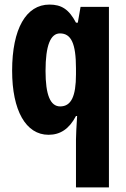

<svg xmlns="http://www.w3.org/2000/svg" viewBox="-20 -579 551 839"><path d="M312 31V240H456V-549H332L320 -480H312C281 -539 248 -559 196 -559C94 -559 33 -453 33 -270C33 -96 93 10 192 10C243 10 282 -15 312 -72H317C314 -23 312 10 312 31ZM243 -114C200 -114 179 -164 179 -269C179 -381 201 -433 242 -433C291 -433 312 -389 312 -280V-254C312 -158 291 -114 243 -114Z"/></svg>

Font: Noto Sans Gurmukhi UI ExtraCondensed ExtraBold
Style: Regular
Weight: 800
Width: 2
Designer: Jelle Bosma - Monotype Design Team
Foundry: Monotype Imaging Inc.
Version: Version 2.004